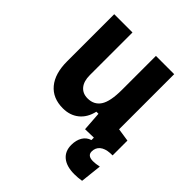

<svg xmlns="http://www.w3.org/2000/svg" viewBox="-199 -647 984 984"><g transform="rotate(45 293.0 -155.5)"><path d="M498 207Q441.9 207 411.4 182.1Q380.9 157.2 380.9 111.8Q380.9 77.1 395.3 53.2Q409.7 29.3 436.5 21V3.4L374 4.9L366.7 -99.6H351.6Q339.4 -46.9 304.2 -18.6Q269 9.8 217.8 9.8Q144 9.8 103.5 -38.8Q63 -87.4 63 -175.8V-517.6H195.3V-208.5Q195.3 -164.1 215.6 -139.9Q235.8 -115.7 271.5 -115.7Q317.9 -115.7 341.6 -151.6Q365.2 -187.5 365.2 -272V-517.6H497.6V-118.2L568.8 -107.4V0L550.8 0.5Q516.1 2.9 497.3 18.8Q478.5 34.7 478.5 61.5Q478.5 92.3 519 92.3Q537.6 92.3 563 86.9L550.3 202.6Q523.4 207 498 207Z"/></g></svg>

Font: Cascadia Mono PL
Style: Bold
Weight: 700
Monospace: yes
Designer: Aaron Bell
Foundry: Saja Typeworks
Version: Version 2404.023; ttfautohint (v1.8.4)